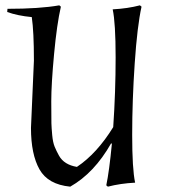

<svg xmlns="http://www.w3.org/2000/svg" viewBox="-20 -684 634 719"><path d="M96 -205Q96 -205 107 -457Q107 -566 99 -620Q46 -625 7 -639L8 -651Q128 -651 202 -664L208 -659Q193 -594 182.5 -481.5Q172 -369 172 -304.5Q172 -240 172.5 -222.5Q173 -205 175.5 -178Q178 -151 184.5 -135Q191 -119 201 -101Q220 -67 268 -59Q343 -109 404 -208Q413 -340 413 -469Q413 -598 402 -649Q458 -652 504 -664L510 -659Q494 -587 484.5 -447Q475 -307 475 -179Q475 -51 486 0Q430 3 384 15L378 10Q389 -42 399 -146L396 -147Q333 -36 243 15Q160 7 128 -49.5Q96 -106 96 -205Z"/></svg>

Font: Almendra
Style: Italic
Weight: 400
Italic angle: -12°
Designer: Ana Sanfelippo
Foundry: Ana Sanfelippo
Version: Version 1.004